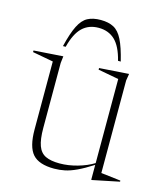

<svg xmlns="http://www.w3.org/2000/svg" viewBox="-121 -822 788 921"><g transform="rotate(15 273.0 -361.0)"><path d="M132.5 -165.5Q132.5 -109 144 -77.5Q155.5 -46 181.5 -33.5Q207.5 -21 251.5 -21Q294.5 -21 339.8 -33.8Q385 -46.5 419 -67.5V-485L316.5 -504V-512L463 -522L457.5 -488V-28.5L555 -17V-11.5L423.5 15.5H419V-58.5Q375 -30.5 343.5 -15.8Q312 -1 285.8 4.5Q259.5 10 232.5 10Q157 10 125.5 -25.8Q94 -61.5 94 -147.5V-485L-9 -504V-512L136.5 -522L132.5 -488ZM265.5 -698Q216.5 -698 184.8 -667.8Q153 -637.5 135.5 -569H122Q138.5 -637 156.8 -673.2Q175 -709.5 200.8 -723.2Q226.5 -737 265.5 -737Q304.5 -737 330.2 -723.2Q356 -709.5 374.2 -673.2Q392.5 -637 409 -569H395.5Q378.5 -637.5 346.5 -667.8Q314.5 -698 265.5 -698Z"/></g></svg>

Font: Newsreader Display ExtraLight
Style: Regular
Weight: 275
Designer: Hugues Gentile
Foundry: Production Type
Version: Version 1.002